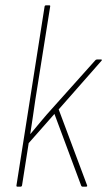

<svg xmlns="http://www.w3.org/2000/svg" viewBox="-20 -703 404 723"><path d="M46 0Q41 0 42 -5L148 -679Q149 -683 154 -683H165Q170 -683 169 -679L113 -327Q109 -296 104 -265Q99 -234 94 -199H95Q116 -224 135.5 -247.5Q155 -271 176 -294L338 -475Q341 -479 345 -479H361Q363 -479 363.5 -477.5Q364 -476 362 -474L201 -291L308 -5Q309 -2 307.5 -1Q306 0 304 0H291Q288 0 286 -3L185 -274L88 -164L63 -5Q62 0 57 0Z"/></svg>

Font: Sofia Sans Condensed Thin
Style: Italic
Weight: 250
Italic angle: -9°
Version: Version 4.100